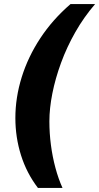

<svg xmlns="http://www.w3.org/2000/svg" viewBox="-20 -757 484 937"><path d="M165 160Q110 88 82.5 0.5Q55 -87 55 -181Q55 -281 86 -380.5Q117 -480 177 -571Q237 -662 324 -737H444Q389 -673 347.5 -600Q306 -527 278 -450.5Q250 -374 235.5 -301Q221 -228 221 -165Q221 -107 228.5 -49.5Q236 8 250.5 62Q265 116 285 160Z"/></svg>

Font: Archivo ExtraCondensed Black
Style: Italic
Weight: 900
Width: 2
Italic angle: -10°
Designer: Hector Gatti
Foundry: Omnibus-Type
Version: Version 2.001